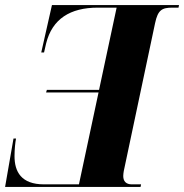

<svg xmlns="http://www.w3.org/2000/svg" viewBox="-28 -734 723 754"><path d="M-8 0H524L526 -10H490C467 -10 456 -22 456 -43C456 -49 457 -55 458 -62L581 -643C592 -695 608 -704 649 -704H673L675 -714H176L134 -528H145L153 -563C177 -660 248 -704 356 -704H430L361 -381H156L153 -371H359L282 -10H145C55 -10 29 -60 29 -121C29 -147 32 -176 35 -190H25Z"/></svg>

Font: Noto Serif Display Condensed ExtraBold
Style: Italic
Weight: 800
Width: 3
Italic angle: -12°
Designer: Monotype Design Team
Foundry: Monotype Imaging Inc.
Version: Version 2.009